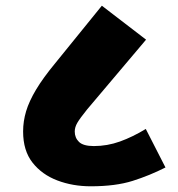

<svg xmlns="http://www.w3.org/2000/svg" viewBox="-20 -653 625 673"><path d="M298 0Q235 0 181 -20.5Q127 -41 94 -83Q61 -125 61 -192Q61 -228 71.5 -263Q82 -298 106.5 -339Q131 -380 174 -432L337 -633L492 -514L285 -269Q260 -238 251 -222.5Q242 -207 242 -192Q242 -170 257 -155.5Q272 -141 309 -141Q356 -141 400.5 -157Q445 -173 491 -201L560 -66Q505 -38 445 -19Q385 0 298 0Z"/></svg>

Font: Noto Sans Black
Style: Regular
Weight: 900
Designer: Monotype Design Team
Foundry: Monotype Imaging Inc.
Version: Version 2.007